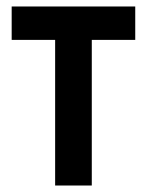

<svg xmlns="http://www.w3.org/2000/svg" viewBox="-20 -572 453 592"><path d="M150 -449H16V-552H397V-449H263V0H150Z"/></svg>

Font: Involve SemiBold
Style: Regular
Weight: 600
Designer: Stefan Peev
Foundry: Context Ltd.
Version: Version 1.001